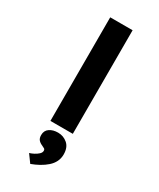

<svg xmlns="http://www.w3.org/2000/svg" viewBox="-254 -818 985 1188"><g transform="rotate(30 239.0 -223.5)"><path d="M159 0V-740H319V0ZM184 293 144 238Q158 234 174.5 225.5Q191 217 203.5 205.5Q216 194 216 181Q216 171 209.5 167Q203 163 192 158Q173 150 163 138Q153 126 153 104Q153 72 177 55.5Q201 39 237 39Q276 39 305 64Q334 89 334 139Q334 167 322.5 190.5Q311 214 289.5 233Q268 252 241 267Q214 282 184 293Z"/></g></svg>

Font: Lexend Mega
Style: Bold
Weight: 700
Version: Version 1.007